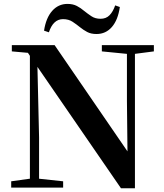

<svg xmlns="http://www.w3.org/2000/svg" viewBox="-20 -975 855 998"><path d="M208.9 -815.6Q219.1 -882.2 251.2 -918.4Q283.3 -954.7 330.7 -954.7Q359.2 -954.7 379.7 -943.9Q400.2 -933.1 416.5 -919Q434.9 -904.2 454.9 -890.8Q474.8 -877.4 502.7 -877.4Q531.4 -877.4 549.4 -895.8Q567.4 -914.1 578.7 -947L602.9 -938.5Q593.2 -871.2 561.6 -834.7Q529.9 -798.2 481.6 -798.2Q452.8 -798.2 432.9 -808.9Q413 -819.6 396 -833.4Q377.8 -848.2 357.3 -861.8Q336.7 -875.5 307.6 -875.5Q281.8 -875.5 263.4 -858.1Q245.1 -840.8 234.1 -807.1ZM38.2 0V-32.6L143.5 -47.3H171.3L308.2 -32.6V0ZM135.4 0V-713.4H172.6L183.1 -260.5V0ZM509.4 -707.9V-740.5H779.8V-707.9L674.8 -694.2H648.1ZM608.8 3.6 161.7 -646.1 159 -649.2 125.1 -700.4 41.5 -707.9V-740.5H263.8L662.2 -159.6L643 -152.8L639.8 -449.6V-740.5H681.4V3.6Z"/></svg>

Font: Noto Serif TC
Style: Regular
Weight: 200
Designer: Ryoko NISHIZUKA 西塚涼子 (kana & ideographs); Frank Grießhammer (Latin, Greek & Cyrillic); Wenlong ZHANG 张文龙 (bopomofo); San
Foundry: Adobe
Version: Version 2.001;hotconv 1.1.0;makeotfexe 2.6.0